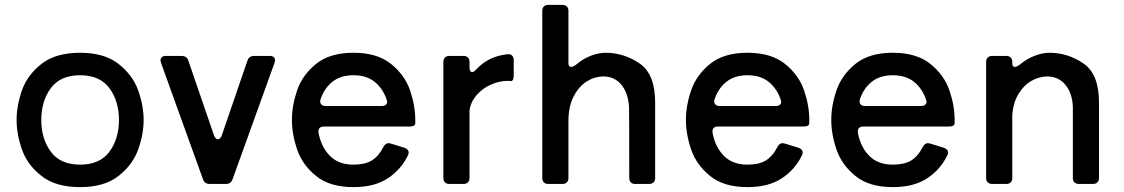

<svg xmlns="http://www.w3.org/2000/svg" viewBox="-20 -753 4600 786"><path d="M48 -262Q48 -321 70 -383.5Q92 -446 150 -491.5Q208 -537 308 -537Q407 -537 465 -491.5Q523 -446 545.5 -383.5Q568 -321 568 -262Q568 -203 545.5 -140.5Q523 -78 465 -32.5Q407 13 308 13Q208 13 150 -32.5Q92 -78 70 -140.5Q48 -203 48 -262ZM467 -262Q467 -339 428 -392Q389 -445 308 -445Q227 -445 188 -392Q149 -339 149 -262Q149 -185 188 -132Q227 -79 308 -79Q389 -79 428 -132Q467 -185 467 -262Z M872 -183Q877 -183 881.5 -187.5Q886 -192 888 -199L993 -505Q999 -524 1021 -524H1085Q1095 -524 1100.5 -519Q1106 -514 1106 -506Q1106 -504 1104 -496L932 -19Q925 0 905 0H838Q818 0 811 -19L639 -496Q637 -504 637 -506Q637 -514 642.5 -519Q648 -524 658 -524H723Q745 -524 751 -505L856 -199Q862 -183 872 -183Z M1656 -235H1306Q1294 -235 1288 -228.5Q1282 -222 1284 -209Q1295 -151 1330.5 -115Q1366 -79 1427 -79Q1474 -79 1502 -96Q1530 -113 1550 -152Q1558 -167 1571 -167Q1573 -167 1581 -165L1636 -148Q1653 -142 1653 -129Q1653 -123 1650 -117Q1622 -59 1567.5 -23Q1513 13 1427 13Q1330 13 1274 -32.5Q1218 -78 1196.5 -140.5Q1175 -203 1175 -262Q1175 -321 1196.5 -383.5Q1218 -446 1274 -491.5Q1330 -537 1427 -537Q1524 -537 1580.5 -491.5Q1637 -446 1658.5 -383.5Q1680 -321 1680 -262V-249Q1680 -235 1656 -235ZM1292 -346Q1291 -343 1291 -337Q1291 -329 1297 -324Q1303 -319 1313 -319H1542Q1555 -319 1561 -325.5Q1567 -332 1564 -342Q1549 -389 1515 -417Q1481 -445 1427 -445Q1374 -445 1340.5 -418Q1307 -391 1292 -346Z M1902 -500V-478Q1902 -458 1913 -458Q1920 -458 1929 -468Q1979 -523 2058 -531Q2070 -532 2076.5 -525.5Q2083 -519 2083 -507V-445Q2083 -421 2071 -421Q2067 -422 2059 -422Q2025 -422 1990.5 -407Q1956 -392 1931.5 -364Q1907 -336 1902 -301V-24Q1902 -13 1895.5 -6.5Q1889 0 1878 0H1819Q1808 0 1801.5 -6.5Q1795 -13 1795 -24V-500Q1795 -511 1801.5 -517.5Q1808 -524 1819 -524H1878Q1889 -524 1895.5 -517.5Q1902 -511 1902 -500Z M2662 -334V-24Q2662 -13 2655.5 -6.5Q2649 0 2638 0H2580Q2556 0 2556 -26Q2556 -307 2555 -317Q2551 -374 2523 -407Q2495 -440 2450 -440Q2415 -440 2382.5 -420Q2350 -400 2328.5 -358.5Q2307 -317 2307 -257V-24Q2307 -13 2300.5 -6.5Q2294 0 2283 0H2224Q2213 0 2206.5 -6.5Q2200 -13 2200 -24V-709Q2200 -720 2206.5 -726.5Q2213 -733 2224 -733H2283Q2294 -733 2300.5 -726.5Q2307 -720 2307 -709V-495Q2307 -479 2318 -479Q2327 -479 2342 -491Q2368 -513 2399.5 -525Q2431 -537 2459 -537Q2534 -537 2598 -493.5Q2662 -450 2662 -334Z M3269 -235H2919Q2907 -235 2901 -228.5Q2895 -222 2897 -209Q2908 -151 2943.5 -115Q2979 -79 3040 -79Q3087 -79 3115 -96Q3143 -113 3163 -152Q3171 -167 3184 -167Q3186 -167 3194 -165L3249 -148Q3266 -142 3266 -129Q3266 -123 3263 -117Q3235 -59 3180.5 -23Q3126 13 3040 13Q2943 13 2887 -32.5Q2831 -78 2809.5 -140.5Q2788 -203 2788 -262Q2788 -321 2809.5 -383.5Q2831 -446 2887 -491.5Q2943 -537 3040 -537Q3137 -537 3193.5 -491.5Q3250 -446 3271.5 -383.5Q3293 -321 3293 -262V-249Q3293 -235 3269 -235ZM2905 -346Q2904 -343 2904 -337Q2904 -329 2910 -324Q2916 -319 2926 -319H3155Q3168 -319 3174 -325.5Q3180 -332 3177 -342Q3162 -389 3128 -417Q3094 -445 3040 -445Q2987 -445 2953.5 -418Q2920 -391 2905 -346Z M3864 -235H3514Q3502 -235 3496 -228.5Q3490 -222 3492 -209Q3503 -151 3538.5 -115Q3574 -79 3635 -79Q3682 -79 3710 -96Q3738 -113 3758 -152Q3766 -167 3779 -167Q3781 -167 3789 -165L3844 -148Q3861 -142 3861 -129Q3861 -123 3858 -117Q3830 -59 3775.5 -23Q3721 13 3635 13Q3538 13 3482 -32.5Q3426 -78 3404.5 -140.5Q3383 -203 3383 -262Q3383 -321 3404.5 -383.5Q3426 -446 3482 -491.5Q3538 -537 3635 -537Q3732 -537 3788.5 -491.5Q3845 -446 3866.5 -383.5Q3888 -321 3888 -262V-249Q3888 -235 3864 -235ZM3500 -346Q3499 -343 3499 -337Q3499 -329 3505 -324Q3511 -319 3521 -319H3750Q3763 -319 3769 -325.5Q3775 -332 3772 -342Q3757 -389 3723 -417Q3689 -445 3635 -445Q3582 -445 3548.5 -418Q3515 -391 3500 -346Z M4479 -334V-24Q4479 -13 4472.5 -6.5Q4466 0 4455 0H4396Q4385 0 4378.5 -6.5Q4372 -13 4372 -24V-317Q4369 -374 4340.5 -407Q4312 -440 4267 -440Q4235 -440 4203.5 -422.5Q4172 -405 4150 -369.5Q4128 -334 4124 -281V-24Q4124 -13 4117.5 -6.5Q4111 0 4100 0H4041Q4030 0 4023.5 -6.5Q4017 -13 4017 -24V-500Q4017 -511 4023.5 -517.5Q4030 -524 4041 -524H4100Q4111 -524 4117.5 -517.5Q4124 -511 4124 -500V-495Q4124 -479 4134 -479Q4143 -479 4158 -491Q4185 -513 4216.5 -525Q4248 -537 4276 -537Q4351 -537 4415 -493.5Q4479 -450 4479 -334Z"/></svg>

Font: Shippori Gochic B2 Bold
Style: Regular
Weight: 700
Designer: FONTDASU
Foundry: FONTDASU / Google Inc. / but / Adobe
Version: Version 1.130